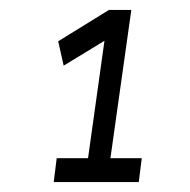

<svg xmlns="http://www.w3.org/2000/svg" viewBox="-20 -682 381 386"><path d="M88 -316 94 -364H157L190 -600L108 -550L97 -599L199 -662H244L202 -364H265L259 -316Z"/></svg>

Font: Gudea
Style: Italic
Weight: 400
Version: Version 1.002